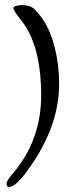

<svg xmlns="http://www.w3.org/2000/svg" viewBox="-20 -638 298 760"><path d="M67 -618Q101 -618 118 -600Q167 -551 190.5 -472Q214 -393 214 -306Q214 -125 76 54Q39 102 15 102Q6 102 6 89Q6 76 34 45Q143 -85 143 -261.5Q143 -438 79 -537Q73 -546 60.5 -562Q48 -578 40.5 -589.5Q33 -601 33 -606.5Q33 -612 45 -615Q57 -618 67 -618Z"/></svg>

Font: Cookie
Style: Regular
Weight: 400
Designer: Ania Kruk
Foundry: Ania Kruk
Version: Version 1.004